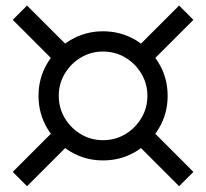

<svg xmlns="http://www.w3.org/2000/svg" viewBox="-20 -828 728 678"><path d="M343.5 -261.5Q281.5 -261.5 229.5 -292.2Q177.5 -323 146.8 -375Q116 -427 116 -489.5Q116 -552.5 146.8 -604.2Q177.5 -656 229.5 -686.8Q281.5 -717.5 343.5 -717.5Q406.5 -717.5 458.5 -686.8Q510.5 -656 541.2 -604.2Q572 -552.5 572 -489.5Q572 -427 541.2 -375Q510.5 -323 458.5 -292.2Q406.5 -261.5 343.5 -261.5ZM75.5 -170.5 25 -221 177 -373 227.5 -322.5ZM343.5 -333Q387 -333 422.5 -354.2Q458 -375.5 479.2 -411Q500.5 -446.5 500.5 -489.5Q500.5 -532.5 479.2 -568Q458 -603.5 422.5 -624.8Q387 -646 343.5 -646Q301 -646 265.5 -624.8Q230 -603.5 208.8 -568Q187.5 -532.5 187.5 -489.5Q187.5 -446.5 208.8 -411Q230 -375.5 265.5 -354.2Q301 -333 343.5 -333ZM177 -606 25 -758 75.5 -808.5 227.5 -656.5ZM612.5 -170.5 460.5 -322.5 511 -373 663 -221ZM511 -606 460.5 -656.5 612.5 -808.5 663 -758Z"/></svg>

Font: Edu AU VIC WA NT Hand Medium
Style: Regular
Weight: 500
Version: Version 1.001